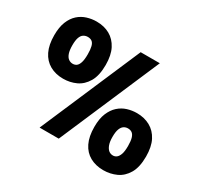

<svg xmlns="http://www.w3.org/2000/svg" viewBox="-150 -875 1140 1094"><g transform="rotate(30 420.0 -328.5)"><path d="M188 -308Q138 -308 100 -329.5Q62 -351 41.5 -393Q21 -435 21 -498Q21 -551 35.5 -587Q50 -623 74.5 -645Q99 -667 130 -676.5Q161 -686 192 -686Q242 -686 279.5 -665Q317 -644 338.5 -602.5Q360 -561 360 -497Q360 -427 335.5 -385.5Q311 -344 272 -326Q233 -308 188 -308ZM193 -409Q207 -409 217.5 -416.5Q228 -424 234.5 -443.5Q241 -463 241 -499Q241 -530 236 -549.5Q231 -569 220 -577Q209 -585 192 -585Q177 -585 164.5 -577Q152 -569 145.5 -550.5Q139 -532 139 -500Q139 -467 146 -447Q153 -427 165.5 -418Q178 -409 193 -409ZM647 29Q597 29 559 8Q521 -13 500.5 -55Q480 -97 480 -160Q480 -214 495 -250Q510 -286 534.5 -308Q559 -330 589.5 -339.5Q620 -349 652 -349Q701 -349 739 -328Q777 -307 798.5 -265.5Q820 -224 820 -160Q820 -90 795.5 -48.5Q771 -7 731.5 11Q692 29 647 29ZM653 -71Q666 -71 676.5 -79Q687 -87 694 -106Q701 -125 701 -161Q701 -193 695.5 -212Q690 -231 679 -239.5Q668 -248 651 -248Q636 -248 624 -240Q612 -232 605 -213.5Q598 -195 598 -162Q598 -130 605.5 -110Q613 -90 625 -80.5Q637 -71 653 -71ZM212 0 496 -660H622L338 0Z"/></g></svg>

Font: Bricolage Grotesque Condensed
Style: Bold
Weight: 700
Width: 3
Designer: Mathieu Triay
Foundry: Atelier Triay
Version: Version 1.001;gftools[0.9.33.dev8+g029e19f]